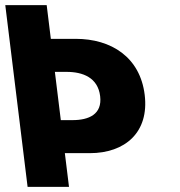

<svg xmlns="http://www.w3.org/2000/svg" viewBox="-35 -723 694 741"><path d="M145.2 -703.1H-14.6L71.5 -1.9H231.3L215.3 -131.9H311.4C448.2 -131.9 541.2 -212.7 523.4 -357.2C505.6 -502.5 394.1 -573.1 257.2 -573.1H161.2ZM199.7 -259.4 176.8 -445.6H221.9C284.8 -445.6 342.7 -423.5 351.5 -352.1C360.2 -281.5 307.6 -259.4 244.7 -259.4Z"/></svg>

Font: Hussar
Style: BdOpOblOne
Weight: 700
Foundry: Cannot Into Space Fonts
Version: Version 2.00